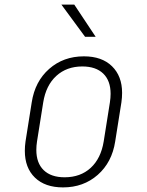

<svg xmlns="http://www.w3.org/2000/svg" viewBox="-20 -805 640 835"><path d="M88 -149Q88 -169 91 -190L118 -360Q132 -451 194 -505.5Q256 -560 345 -560Q423 -560 467 -517Q511 -474 511 -401Q511 -381 508 -360L481 -190Q467 -99 405 -44.5Q343 10 254 10Q176 10 132 -32.5Q88 -75 88 -149ZM431 -190 458 -360Q461 -380 461 -397Q461 -454 429 -485Q397 -516 338 -516Q270 -516 225 -475Q180 -434 168 -360L141 -190Q138 -171 138 -153Q138 -96 170 -65Q202 -34 261 -34Q330 -34 374.5 -75Q419 -116 431 -190ZM396 -645H350L247 -785H303Z"/></svg>

Font: JetBrains Mono Extra Light
Style: Italic
Weight: 200
Italic angle: -9°
Monospace: yes
Designer: Philipp Nurullin, Konstantin Bulenkov
Foundry: JetBrains
Version: 2.002